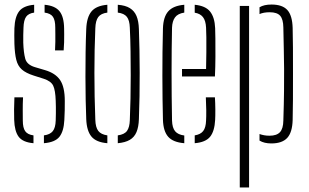

<svg xmlns="http://www.w3.org/2000/svg" viewBox="-20 -626 1361 846"><path d="M42.5 -98Q42 -122 42 -143.8Q42 -165.5 43.5 -197H81.5Q80 -167 80.2 -140.8Q80.5 -114.5 80.5 -95Q80.5 -63 91 -48Q101.5 -33 127.5 -29.5V5Q80.5 1 62.2 -23.5Q44 -48 42.5 -98ZM173.5 5V-29.5Q200.5 -33 212.5 -48Q224.5 -63 225.5 -95Q226 -111 226.2 -126Q226.5 -141 226.2 -155Q226 -169 225.5 -182Q224 -228 214.5 -248.2Q205 -268.5 172.5 -279L128.5 -293Q94 -304 76.2 -319.8Q58.5 -335.5 51.8 -362.2Q45 -389 43.5 -433Q43 -456.5 43 -470.8Q43 -485 43.5 -502Q45.5 -552 64.5 -576.5Q83.5 -601 130.5 -605V-570.5Q105.5 -567 95 -552Q84.5 -537 83.5 -504Q83 -490.5 82.5 -471.8Q82 -453 82.5 -438Q84 -394.5 91.2 -367.5Q98.5 -340.5 134.5 -330L178.5 -317Q224.5 -303.5 245 -273Q265.5 -242.5 265.5 -181Q265.5 -156.5 265.2 -139.5Q265 -122.5 263.5 -97Q261 -47.5 241.8 -23.2Q222.5 1 173.5 5ZM222.5 -404Q223.5 -423 223.8 -441.5Q224 -460 223.8 -476.2Q223.5 -492.5 223.5 -505Q223.5 -537 213.2 -552Q203 -567 176.5 -570.5V-605Q222.5 -601 242.2 -576.5Q262 -552 262.5 -500Q262.5 -492.5 262.8 -476Q263 -459.5 262.5 -440Q262 -420.5 260.5 -404Z M360 -101Q358.5 -138 357.5 -186.2Q356.5 -234.5 356.5 -288.2Q356.5 -342 357.2 -395.8Q358 -449.5 360 -498Q362 -550 383 -575.5Q404 -601 453 -605V-570.5Q425 -567 413 -551Q401 -535 400 -501Q398 -456 397 -406.2Q396 -356.5 396 -304.8Q396 -253 397 -200.8Q398 -148.5 400 -98Q401 -65 413 -49.2Q425 -33.5 453 -29.5V5Q404 1 383 -24.2Q362 -49.5 360 -101ZM499 5V-29.5Q528.5 -33.5 539.8 -49.5Q551 -65.5 552 -96Q554 -142 555 -192Q556 -242 556 -294.5Q556 -347 555.2 -399.8Q554.5 -452.5 552 -504Q551 -536.5 539 -551.8Q527 -567 499 -570.5V-605Q532.5 -602.5 552.2 -590.2Q572 -578 581.5 -555.5Q591 -533 592 -498Q593.5 -455.5 594.5 -406.5Q595.5 -357.5 595.5 -305.8Q595.5 -254 594.8 -202Q594 -150 592 -101Q591 -67 581.5 -44.2Q572 -21.5 552 -9.8Q532 2 499 5Z M698 -98Q697 -141 696.2 -190Q695.5 -239 695.5 -291.2Q695.5 -343.5 696 -396.8Q696.5 -450 698 -501Q699.5 -551.5 721.5 -576.2Q743.5 -601 792 -605V-570.5Q763 -566 751 -549.2Q739 -532.5 738 -504Q737 -458 736.5 -408Q736 -358 736 -305.8Q736 -253.5 736.5 -200.5Q737 -147.5 738 -95Q739 -62.5 751.8 -47.5Q764.5 -32.5 792 -29V5Q742.5 1 721 -23.5Q699.5 -48 698 -98ZM838 5V-29.5Q863.5 -33.5 875.2 -48.5Q887 -63.5 888 -95Q889 -110 888.8 -139.8Q888.5 -169.5 887 -197H927Q928.5 -174 928.8 -144Q929 -114 928 -98Q925.5 -48 905.8 -23.5Q886 1 838 5ZM782 -289V-322H888Q889 -357.5 889.2 -394.8Q889.5 -432 889.2 -461.8Q889 -491.5 888 -504Q886.5 -535.5 874 -551Q861.5 -566.5 838 -570V-605Q885.5 -600.5 905.8 -575Q926 -549.5 928 -502Q928.5 -491 929 -456.2Q929.5 -421.5 929.2 -376.2Q929 -331 927 -289Z M1036.5 200V-600H1077.5V200ZM1123.5 -35.5Q1133 -32 1144 -30Q1155 -28 1167.5 -28Q1199 -28 1213.5 -43.5Q1228 -59 1228.5 -95Q1231 -172.5 1231.5 -226.2Q1232 -280 1231.8 -322.5Q1231.5 -365 1230.5 -407.8Q1229.5 -450.5 1228.5 -505Q1228 -541 1214.5 -556.5Q1201 -572 1168.5 -572Q1141.5 -572 1123.5 -564V-594Q1133.5 -600 1146.5 -603Q1159.5 -606 1176.5 -606Q1224 -606 1246 -582Q1268 -558 1269.5 -503Q1270.5 -469.5 1270.8 -415.5Q1271 -361.5 1271 -301.5Q1271 -241.5 1270.8 -187Q1270.5 -132.5 1269.5 -97Q1268 -42.5 1245.5 -18.2Q1223 6 1175.5 6Q1144 6 1123.5 -6.5Z"/></svg>

Font: Big Shoulders Stencil Text Thin Thin
Style: Regular
Weight: 250
Version: Version 2.001